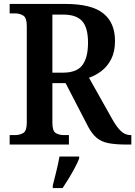

<svg xmlns="http://www.w3.org/2000/svg" viewBox="-20 -734 687 975"><path d="M29 0V-48H56Q80 -48 98 -58.5Q116 -69 116 -111V-602Q116 -644 98 -655Q80 -666 56 -666H29V-714H312Q444 -714 504 -666.5Q564 -619 564 -526Q564 -472 545 -434.5Q526 -397 496 -374Q466 -351 432 -339L550 -129Q573 -88 594.5 -68Q616 -48 643 -48H647V0H622Q567 0 531 -7Q495 -14 471.5 -33.5Q448 -53 428 -90L313 -312H246V-111Q246 -69 263 -58.5Q280 -48 305 -48H330V0ZM300 -365Q370 -365 398.5 -403.5Q427 -442 427 -517Q427 -593 397.5 -626.5Q368 -660 300 -660H246V-365ZM248 208Q256 176 266 136Q276 96 282 61H382V71Q374 92 359.5 119Q345 146 328.5 173Q312 200 298 221H248Z"/></svg>

Font: Noto Serif Bengali SemiCondensed SemiBold
Style: Regular
Weight: 600
Width: 4
Designer: Juan Bruce, Universal Thirst, Indian Type Foundry and the Monotype Design Team.
Foundry: Monotype Imaging Inc.
Version: Version 2.003; ttfautohint (v1.8.4.7-5d5b)